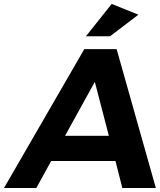

<svg xmlns="http://www.w3.org/2000/svg" viewBox="-26 -948 806 968"><path d="M-5.9 0 398.9 -700.2H562L759.8 0H590.8L556.2 -136.2H231.9L157.2 0ZM301.8 -263.2H522.9L452.1 -535.2ZM407.2 -765.1 537.1 -928.2 671.9 -874 528.8 -765.1Z"/></svg>

Font: Trueno SemiBold
Style: Italic
Weight: 600
Designer: Julieta Ulanovsky
Foundry: Julieta Ulanovsky
Version: Version 3.001b | FøM Fix